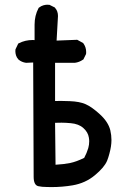

<svg xmlns="http://www.w3.org/2000/svg" viewBox="-20 -782 540 805"><path d="M210.9 -358.4Q219.2 -358.9 233.9 -358.9Q248.5 -358.9 272.5 -357.9Q313.5 -356.4 338.9 -345.2Q364.7 -334 398.9 -302.7Q433.6 -271 442.4 -236.3Q447.3 -215.3 447.3 -194.8Q447.3 -168.9 438.5 -137.2Q434.6 -122.1 429.2 -108.4Q417.5 -80.1 377.9 -47.4Q338.4 -14.2 284.2 -4.9Q240.7 2.4 195.8 2.4Q185.5 2.4 175.8 2Q155.3 2 140.1 -1.5Q121.1 -6.3 121.1 -41Q121.1 -43 121.1 -44.9L119.1 -520L89.4 -518.6Q70.8 -521 57.1 -532.7Q49.8 -541 47.1 -550Q44.4 -559.1 44.4 -567.4Q44.4 -570.8 44.9 -575.2L56.6 -599.6L59.1 -600.6Q85.4 -614.3 117.7 -614.3Q121.1 -614.3 125 -613.8V-678.7Q125 -716.8 141.6 -748L142.6 -749.5Q152.8 -757.3 162.1 -759.8Q171.4 -762.2 177.2 -762.2Q183.1 -762.2 187.5 -761.7L210 -750.5L210.9 -749Q223.1 -735.4 223.1 -714.8Q223.1 -713.9 217.3 -611.8L303.7 -615.2L328.6 -601.6L329.6 -600.1Q341.3 -584 341.3 -563.5Q341.3 -560.5 340.8 -555.7L329.6 -532.7L327.6 -531.7Q312.5 -521 293.5 -518.6H210.9ZM354 -189.5Q354 -197.8 352.5 -205.6Q349.1 -227.5 329.6 -245.1Q310.1 -262.7 276.4 -265.6Q254.4 -267.6 238 -267.6Q221.7 -267.6 210.9 -267.1L212.9 -91.3Q248 -93.3 274.2 -98.6Q300.3 -104 333 -120.1Q343.8 -140.1 350.1 -161.1Q354 -175.3 354 -189.5Z"/></svg>

Font: Bakudai
Style: Bold
Weight: 700
Version: Version 1.48